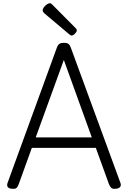

<svg xmlns="http://www.w3.org/2000/svg" viewBox="-20 -1155 791 1188"><path d="M55 13Q35 12 28 2Q21 -8 27 -24L331 -858Q337 -876 346.5 -883Q356 -890 376 -890Q395 -890 404 -883Q413 -876 419 -858L725 -24Q731 -8 723 2Q715 12 695 13Q677 15 669 8Q661 1 654 -16L573 -240H177L96 -16Q90 1 82 8Q74 15 55 13ZM201 -305H548L375 -784ZM423 -935Q420 -935 416 -937.5Q412 -940 407 -944L255 -1072Q249 -1078 246.5 -1082Q244 -1086 244 -1092Q244 -1100 251.5 -1110Q259 -1120 269.5 -1127.5Q280 -1135 288 -1135Q294 -1135 297.5 -1132Q301 -1129 305 -1125L448 -981Q453 -976 454 -973Q455 -970 455 -966Q455 -958 443.5 -946.5Q432 -935 423 -935Z"/></svg>

Font: Playwrite GB S Light
Style: Regular
Weight: 300
Designer: Veronika Burian, José Scaglione
Foundry: TypeTogether
Version: Version 1.002